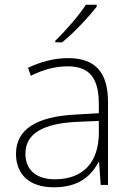

<svg xmlns="http://www.w3.org/2000/svg" viewBox="-20 -786 561 816"><path d="M391 -758V-766H345C318 -723 257 -653 215 -613V-606H244C296 -648 358 -715 391 -758ZM269 -539C208 -539 150 -522 99 -498L111 -464C166 -491 214 -504 268 -504C356 -504 400 -459 400 -345V-305L300 -299C139 -291 48 -238 48 -133C48 -44 105 10 209 10C314 10 367 -37 399 -98H401L408 0H439V-353C439 -482 382 -539 269 -539ZM304 -268 400 -272V-219C399 -101 338 -24 213 -24C134 -24 88 -64 88 -133C88 -221 168 -261 304 -268Z"/></svg>

Font: Noto Sans Thai Looped ExtraLight
Style: Regular
Weight: 200
Designer: Sasikarn Vongin, Ben Mitchell
Foundry: The Fontpad Ltd
Version: Version 1.001